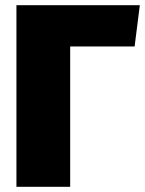

<svg xmlns="http://www.w3.org/2000/svg" viewBox="-20 -716 556 736"><path d="M249 0H43V-696H516L496 -538H249Z"/></svg>

Font: Trujillo Black
Style: Regular
Weight: 900
Designer: Fira Sans original fonts by bBox Type GmbH, Carrois Corporate GbR, & Edenspiekermann AG / Changes by Cristiano Sobral
Foundry: Fira Sans original fonts by bBox Type GmbH, Carrois Corporate GbR, & Edenspiekermann AG / Changes by Cristiano Sobral
Version: Version 4.301;July 28, 2020;FontCreator 13.0.0.2655 64-bit